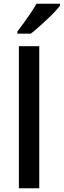

<svg xmlns="http://www.w3.org/2000/svg" viewBox="-20 -1007 341 1027"><path d="M190 0H81V-760H190ZM301 -977Q291 -963 272 -943Q253 -923 230 -901.5Q207 -880 185 -860.5Q163 -841 145 -827H73V-839Q88 -858 107 -884Q126 -910 144.5 -937.5Q163 -965 175 -987H301Z"/></svg>

Font: Noto Sans Syriac Eastern Medium
Style: Regular
Weight: 500
Designer: Patrick Giasson and the Monotype Design Team
Foundry: Monotype Imaging Inc.
Version: Version 3.001